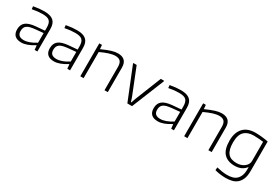

<svg xmlns="http://www.w3.org/2000/svg" viewBox="49 -1530 3916 2728"><g transform="rotate(30 2007.5 -165.5)"><path d="M192 5Q48 5 48 -130Q48 -208 97.5 -248Q147 -288 259 -298L401 -310V-358Q401 -397 393.5 -424Q386 -451 369 -467.5Q352 -484 323.5 -491Q295 -498 252 -498Q214 -498 175.5 -494Q137 -490 85 -480L80 -526Q135 -536 176 -540Q217 -544 259 -544Q360 -544 407.5 -502Q455 -460 455 -369V0H410L403 -70H398Q279 5 192 5ZM204 -42Q290 -42 401 -113V-271L272 -259Q224 -254 191.5 -245.5Q159 -237 139 -222Q119 -207 110.5 -185.5Q102 -164 102 -133Q102 -42 204 -42Z M728 5Q584 5 584 -130Q584 -208 633.5 -248Q683 -288 795 -298L937 -310V-358Q937 -397 929.5 -424Q922 -451 905 -467.5Q888 -484 859.5 -491Q831 -498 788 -498Q750 -498 711.5 -494Q673 -490 621 -480L616 -526Q671 -536 712 -540Q753 -544 795 -544Q896 -544 943.5 -502Q991 -460 991 -369V0H946L939 -70H934Q815 5 728 5ZM740 -42Q826 -42 937 -113V-271L808 -259Q760 -254 727.5 -245.5Q695 -237 675 -222Q655 -207 646.5 -185.5Q638 -164 638 -133Q638 -42 740 -42Z M1159 -540H1203L1208 -475H1213Q1259 -496 1295.5 -510Q1332 -524 1361 -533Q1390 -542 1415 -546Q1440 -550 1464 -550Q1534 -550 1572 -514Q1610 -478 1610 -401V0H1556V-380Q1556 -446 1529.5 -473.5Q1503 -501 1449 -501Q1403 -501 1342.5 -481.5Q1282 -462 1213 -429V0H1159Z M1718 -529V-540H1772L1943 -111L1966 -41H1973L1997 -111L2168 -540H2222V-529L2008 0H1931Z M2432 5Q2288 5 2288 -130Q2288 -208 2337.5 -248Q2387 -288 2499 -298L2641 -310V-358Q2641 -397 2633.5 -424Q2626 -451 2609 -467.5Q2592 -484 2563.5 -491Q2535 -498 2492 -498Q2454 -498 2415.5 -494Q2377 -490 2325 -480L2320 -526Q2375 -536 2416 -540Q2457 -544 2499 -544Q2600 -544 2647.5 -502Q2695 -460 2695 -369V0H2650L2643 -70H2638Q2519 5 2432 5ZM2444 -42Q2530 -42 2641 -113V-271L2512 -259Q2464 -254 2431.5 -245.5Q2399 -237 2379 -222Q2359 -207 2350.5 -185.5Q2342 -164 2342 -133Q2342 -42 2444 -42Z M2863 -540H2907L2912 -475H2917Q2963 -496 2999.5 -510Q3036 -524 3065 -533Q3094 -542 3119 -546Q3144 -550 3168 -550Q3238 -550 3276 -514Q3314 -478 3314 -401V0H3260V-380Q3260 -446 3233.5 -473.5Q3207 -501 3153 -501Q3107 -501 3046.5 -481.5Q2986 -462 2917 -429V0H2863Z M3666 219Q3620 219 3574 212.5Q3528 206 3489 195L3493 148Q3533 158 3577.5 165Q3622 172 3665 172Q3711 172 3749.5 162Q3788 152 3816 127Q3844 102 3860 61Q3876 20 3876 -43V-75H3871Q3810 6 3690 6Q3575 6 3513.5 -60Q3452 -126 3452 -270Q3452 -343 3471.5 -395.5Q3491 -448 3526 -482.5Q3561 -517 3609.5 -533.5Q3658 -550 3717 -550Q3741 -550 3768.5 -548.5Q3796 -547 3824 -544Q3852 -541 3878.5 -537Q3905 -533 3928 -528V-44Q3928 38 3906 89Q3884 140 3848 169Q3812 198 3764.5 208.5Q3717 219 3666 219ZM3697 -41Q3731 -41 3763 -50.5Q3795 -60 3819.5 -78Q3844 -96 3859 -121Q3874 -146 3874 -177V-492Q3845 -496 3803.5 -499.5Q3762 -503 3716 -503Q3617 -503 3562.5 -449Q3508 -395 3508 -272Q3508 -210 3519.5 -166Q3531 -122 3554.5 -94Q3578 -66 3613.5 -53.5Q3649 -41 3697 -41Z"/></g></svg>

Font: Encode Sans Wide
Style: ExtraLight
Weight: 200
Designer: Pablo Impallari, Andres Torresi
Foundry: Pablo Impallari, Andres Torresi
Version: Version 1.000; ttfautohint (v1.00) -l 8 -r 50 -G 200 -x 14 -